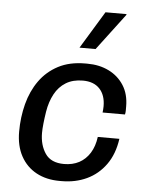

<svg xmlns="http://www.w3.org/2000/svg" viewBox="-54 -800 662 855"><g transform="rotate(5 277.0 -373.0)"><path d="M244.2 10Q185 10 140.2 -14.2Q95.5 -38.5 70.8 -83.9Q46 -129.2 46 -193.2Q46 -257.8 61.4 -317Q76.8 -376.2 109.4 -422Q142 -467.8 192.5 -494.4Q243 -521 312.8 -521H322.5Q376.2 -521 418.5 -500.2Q460.8 -479.5 485.9 -440.5Q511 -401.5 511 -345.8Q511 -337.5 511 -328.5Q511 -319.5 509 -310.2H408.8Q409.8 -317.5 410.2 -324.5Q410.8 -331.5 410.8 -338.5Q410.8 -387.8 384.5 -416Q358.2 -444.2 309.2 -444.2Q264.8 -444.2 233.5 -425Q202.2 -405.8 183.8 -371.5Q165.2 -337.2 157.8 -292.2Q153.2 -263 150.6 -238Q148 -213 148 -196.2Q148 -142 173.5 -104.4Q199 -66.8 257.5 -66.8Q295.5 -66.8 324.8 -82.2Q354 -97.8 372.8 -127.8Q391.5 -157.8 397 -200H493.5Q483.8 -131 450 -84.1Q416.2 -37.2 365.6 -13.6Q315 10 253.8 10ZM281.2 -589 382.8 -756H476.2L476.8 -753L353 -589Z"/></g></svg>

Font: Chivo Medium
Style: Italic
Weight: 500
Italic angle: -8.05°
Designer: Hector Gatti
Foundry: Omnibus-Type
Version: Version 2.002